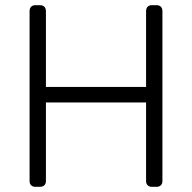

<svg xmlns="http://www.w3.org/2000/svg" viewBox="-20 -720 740 740"><path d="M116 0Q106 0 100 -6Q94 -12 94 -22V-677Q94 -688 100 -694Q106 -700 116 -700H134Q145 -700 151 -694Q157 -688 157 -677V-385H543V-677Q543 -688 549 -694Q555 -700 565 -700H583Q594 -700 600 -694Q606 -688 606 -677V-22Q606 -12 600 -6Q594 0 583 0H565Q555 0 549 -6Q543 -12 543 -22V-325H157V-22Q157 -12 151 -6Q145 0 134 0Z"/></svg>

Font: Rubik Light
Style: Regular
Weight: 300
Designer: Hubert and Fischer
Foundry: Hubert and Fischer
Version: Version 2.300;gftools[0.9.30]